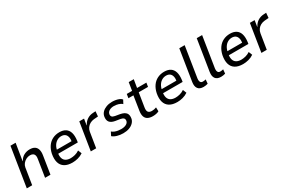

<svg xmlns="http://www.w3.org/2000/svg" viewBox="106 -1849 4445 3001"><g transform="rotate(-30 2328.5 -348.0)"><path d="M45 0 157 -705H250L201 -401H205Q234 -455 282.5 -480.5Q331 -506 386 -506Q442 -506 475 -484.5Q508 -463 520 -421Q532 -379 522 -319L472 0H375L424 -311Q431 -348 424.5 -372.5Q418 -397 398.5 -410Q379 -423 345 -423Q308 -423 274.5 -405.5Q241 -388 218 -359.5Q195 -331 189 -295L142 0Z M869 9Q782 9 728.5 -24Q675 -57 656.5 -120Q638 -183 655 -273Q671 -347 707.5 -399Q744 -451 799 -478.5Q854 -506 923 -506Q989 -506 1032.5 -478Q1076 -450 1093 -394Q1110 -338 1099 -254L1094 -223H722L733 -289H1038L1017 -267Q1027 -327 1017.5 -364Q1008 -401 982.5 -419.5Q957 -438 917 -438Q877 -438 842 -418Q807 -398 782.5 -359.5Q758 -321 748 -265L744 -244Q734 -183 746.5 -143.5Q759 -104 793 -84.5Q827 -65 878 -65Q914 -65 955.5 -75.5Q997 -86 1035 -112L1061 -47Q1017 -17 966 -4Q915 9 869 9Z M1200 0 1279 -497H1365L1347 -386H1351Q1377 -439 1424 -470Q1471 -501 1531 -504L1578 -507L1570 -417L1493 -411Q1455 -407 1422.5 -389.5Q1390 -372 1368.5 -342Q1347 -312 1341 -274L1297 0Z M1784 9Q1726 9 1675 -6Q1624 -21 1594 -48L1627 -113Q1648 -95 1675 -84Q1702 -73 1731.5 -68.5Q1761 -64 1788 -64Q1842 -64 1877.5 -82.5Q1913 -101 1920 -133Q1926 -164 1910.5 -182Q1895 -200 1855 -207L1767 -221Q1699 -233 1671.5 -269.5Q1644 -306 1656 -372Q1665 -412 1694 -441.5Q1723 -471 1769.5 -488.5Q1816 -506 1875 -506Q1908 -506 1941 -500Q1974 -494 2001.5 -481.5Q2029 -469 2044 -450L2010 -386Q1985 -411 1944.5 -422.5Q1904 -434 1867 -434Q1816 -434 1783 -414.5Q1750 -395 1743 -362Q1737 -332 1751.5 -314.5Q1766 -297 1804 -290L1887 -276Q1961 -262 1990 -226Q2019 -190 2006 -122Q1997 -84 1967 -54Q1937 -24 1890.5 -7.5Q1844 9 1784 9Z M2318 9Q2263 9 2227.5 -10.5Q2192 -30 2179 -69.5Q2166 -109 2175 -168L2215 -426H2125L2136 -497H2232L2255 -642H2346L2322 -497H2490L2479 -426H2311L2271 -175Q2262 -119 2281 -94.5Q2300 -70 2346 -70Q2367 -70 2387.5 -74Q2408 -78 2427 -86L2429 -15Q2406 -2 2376.5 3.5Q2347 9 2318 9Z M2761 9Q2674 9 2620.5 -24Q2567 -57 2548.5 -120Q2530 -183 2547 -273Q2563 -347 2599.5 -399Q2636 -451 2691 -478.5Q2746 -506 2815 -506Q2881 -506 2924.5 -478Q2968 -450 2985 -394Q3002 -338 2991 -254L2986 -223H2614L2625 -289H2930L2909 -267Q2919 -327 2909.5 -364Q2900 -401 2874.5 -419.5Q2849 -438 2809 -438Q2769 -438 2734 -418Q2699 -398 2674.5 -359.5Q2650 -321 2640 -265L2636 -244Q2626 -183 2638.5 -143.5Q2651 -104 2685 -84.5Q2719 -65 2770 -65Q2806 -65 2847.5 -75.5Q2889 -86 2927 -112L2953 -47Q2909 -17 2858 -4Q2807 9 2761 9Z M3233 9Q3163 9 3133.5 -31.5Q3104 -72 3115 -145L3204 -705H3301L3214 -154Q3211 -131 3214 -111.5Q3217 -92 3229 -80.5Q3241 -69 3264 -69Q3278 -69 3292.5 -71.5Q3307 -74 3318 -77L3311 -3Q3290 3 3272.5 6Q3255 9 3233 9Z M3548 9Q3478 9 3448.5 -31.5Q3419 -72 3430 -145L3519 -705H3616L3529 -154Q3526 -131 3529 -111.5Q3532 -92 3544 -80.5Q3556 -69 3579 -69Q3593 -69 3607.5 -71.5Q3622 -74 3633 -77L3626 -3Q3605 3 3587.5 6Q3570 9 3548 9Z M3948 9Q3861 9 3807.5 -24Q3754 -57 3735.5 -120Q3717 -183 3734 -273Q3750 -347 3786.5 -399Q3823 -451 3878 -478.5Q3933 -506 4002 -506Q4068 -506 4111.5 -478Q4155 -450 4172 -394Q4189 -338 4178 -254L4173 -223H3801L3812 -289H4117L4096 -267Q4106 -327 4096.5 -364Q4087 -401 4061.5 -419.5Q4036 -438 3996 -438Q3956 -438 3921 -418Q3886 -398 3861.5 -359.5Q3837 -321 3827 -265L3823 -244Q3813 -183 3825.5 -143.5Q3838 -104 3872 -84.5Q3906 -65 3957 -65Q3993 -65 4034.5 -75.5Q4076 -86 4114 -112L4140 -47Q4096 -17 4045 -4Q3994 9 3948 9Z M4279 0 4358 -497H4444L4426 -386H4430Q4456 -439 4503 -470Q4550 -501 4610 -504L4657 -507L4649 -417L4572 -411Q4534 -407 4501.5 -389.5Q4469 -372 4447.5 -342Q4426 -312 4420 -274L4376 0Z"/></g></svg>

Font: Nunito Sans 7pt SemiCondensed Medium
Style: Italic
Weight: 500
Width: 4
Italic angle: -9°
Designer: Vernon Adams
Foundry: Vernon Adams
Version: Version 3.101;gftools[0.9.27]